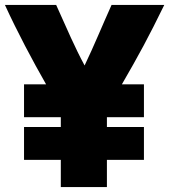

<svg xmlns="http://www.w3.org/2000/svg" viewBox="-58 -738 690 783"><path d="M378 25H190V-86H40V-220H190V-260H40V-394H130C74 -492 13 -607 -38 -718H171C216 -618 248 -543 287 -471C325 -550 360 -636 397 -718H612C548 -587 509 -515 439 -394H529V-260H378V-220H529V-86H378Z"/></svg>

Font: Repo Black
Style: Regular
Weight: 900
Designer: Stefan Peev
Foundry: Context Ltd
Version: Version 1.502